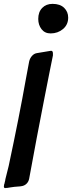

<svg xmlns="http://www.w3.org/2000/svg" viewBox="-76 -982 373 994"><path d="M186 -809Q156 -809 139 -831Q122 -853 122 -884Q122 -920 142.5 -941Q163 -962 196 -962Q235 -962 256 -941.5Q277 -921 277 -891Q277 -854 250 -831.5Q223 -809 186 -809ZM-21 -12 -40 -9H-47L-48 -8Q-56 -8 -56 -17Q-56 -18 -54 -30V-29Q-53 -30 -52.5 -32.5Q-52 -35 -52 -36L-49 -48Q-49 -50 -48.5 -52Q-48 -54 -48 -55Q-38 -92 -31 -123Q24 -381 58 -573L75 -664Q79 -681 90 -693Q101 -705 115 -707Q137 -710 181 -718Q186 -718 188 -719H189Q198 -719 198 -705V-695L180 -606Q177 -591 153 -469Q115 -276 75 -57Q72 -41 61 -30.5Q50 -20 34 -18L27 -17Q-5 -15 -21 -12Z"/></svg>

Font: Bangerz Fix
Style: Regular
Weight: 400
Designer: vernon adams
Foundry: Vernon Adams
Version: Version 2.10;December 28, 2023;FontCreator 13.0.0.2683 64-bi